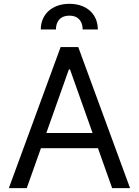

<svg xmlns="http://www.w3.org/2000/svg" viewBox="-20 -970 716 990"><path d="M117.9 0 191.1 -206H485.1L558.2 0H650.6L383.5 -727.3H292.6L25.6 0ZM190.3 -818.2H268.5C268.5 -855.1 286.9 -889.2 338.1 -889.2C386.4 -889.2 406.2 -856.5 406.2 -818.2H484.4C484.4 -894.9 429 -950.3 338.1 -950.3C247.2 -950.3 190.3 -894.9 190.3 -818.2ZM218.8 -284.1 335.2 -612.2H340.9L457.4 -284.1Z"/></svg>

Font: Magic Ui Pro
Style: Regular
Weight: 400
Designer: Stefan Endress, Andreas Faust
Version: Version 1.000;FEAKit 1.0